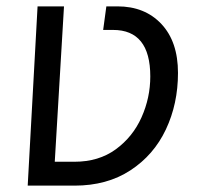

<svg xmlns="http://www.w3.org/2000/svg" viewBox="-20 -583 626 603"><path d="M98 -563H181L152 -75H214Q290 -75 343.5 -114Q397 -153 424.5 -214.5Q452 -276 452 -343Q452 -489 335 -489H304L314 -563H349Q435 -563 487 -507.5Q539 -452 539 -354Q539 -257 501 -176.5Q463 -96 389.5 -48Q316 0 214 0H67Z"/></svg>

Font: FiraGO Book
Style: Italic
Weight: 350
Italic angle: -8°
Designer: bBox Type GmbH
Foundry: bBox Type GmbH
Version: Version 1.001